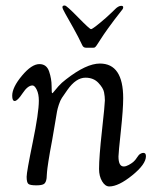

<svg xmlns="http://www.w3.org/2000/svg" viewBox="-20 -666 566 692"><path d="M205 -640Q205 -646 212 -646H214Q220 -646 261.5 -603.5Q303 -561 308 -561Q315 -561 362 -602Q371 -610 381.5 -620Q392 -630 396.5 -634.5Q401 -639 406.5 -642Q412 -645 417 -645Q424 -645 424 -640Q424 -636 422 -633Q406 -613 392.5 -595Q379 -577 370 -564.5Q361 -552 353.5 -541Q346 -530 342 -523.5Q338 -517 334 -511Q330 -505 328 -502Q326 -499 324 -497Q322 -495 320.5 -494.5Q319 -494 316 -494H290Q280 -494 276 -504Q263 -532 244.5 -565Q226 -598 215.5 -616.5Q205 -635 205 -640ZM24 -321Q24 -351 59 -393Q94 -435 122 -435Q148 -435 157 -408.5Q166 -382 166 -356Q166 -330 168 -330Q170 -330 174.5 -336Q179 -342 190.5 -355Q202 -368 218 -380Q291 -437 340 -437Q424 -437 424 -312Q424 -272 415.5 -193Q407 -114 407 -102Q407 -66 426 -66Q434 -66 444 -71.5Q454 -77 460 -82L466 -88Q469 -91 473.5 -98Q478 -105 480.5 -107.5Q483 -110 487.5 -112.5Q492 -115 497 -115Q506 -115 506 -103Q506 -74 456.5 -34Q407 6 374 6Q359 6 348 -12.5Q337 -31 337 -57Q337 -100 347.5 -195Q358 -290 358 -304Q358 -318 355 -333.5Q352 -349 334.5 -367.5Q317 -386 288 -386Q254 -386 223 -342Q209 -322 203 -313Q197 -304 192 -288.5Q187 -273 185.5 -264Q184 -255 178.5 -222.5Q173 -190 168 -161Q159 -114 154.5 -84.5Q150 -55 149.5 -46.5Q149 -38 148.5 -32.5Q148 -27 148 -24Q146 -8 138.5 -3Q131 2 111 2Q89 2 82.5 -3Q76 -8 76 -29Q76 -46 98 -153Q120 -260 120 -303Q120 -327 112.5 -342.5Q105 -358 97 -358Q80 -358 61.5 -330Q43 -302 33 -302Q24 -302 24 -321Z"/></svg>

Font: OFL Sorts Mill Goudy TT
Style: Italic
Weight: 500
Italic angle: -6°
Version: Version 003.000